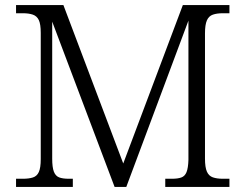

<svg xmlns="http://www.w3.org/2000/svg" viewBox="-20 -734 964 754"><path d="M43 0V-32H70Q93 -32 109 -37Q125 -42 132.5 -58.5Q140 -75 140 -109V-605Q140 -639 132.5 -655Q125 -671 109 -676.5Q93 -682 70 -682H43V-714H229L464 -92L698 -714H881V-682H855Q832 -682 816 -676.5Q800 -671 792.5 -654Q785 -637 785 -603V-111Q785 -77 792.5 -60Q800 -43 816 -37.5Q832 -32 855 -32H881V0H629V-32H655Q678 -32 692 -37Q706 -42 712.5 -58Q719 -74 720 -106V-653L476 0H430L185 -649V-111Q185 -77 191.5 -60Q198 -43 212 -37.5Q226 -32 250 -32H266V0Z"/></svg>

Font: Noto Serif Armenian Light
Style: Regular
Weight: 300
Version: Version 2.007